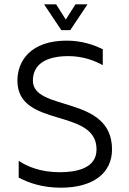

<svg xmlns="http://www.w3.org/2000/svg" viewBox="-20 -865 602 893"><path d="M265 -725H307L387 -845H331L286 -774L241 -845H185L265 -725ZM133 -490C133 -564 191 -604 298 -604C366 -604 420 -583 458 -562V-636C415 -657 359 -676 290 -676C121 -676 61 -580 61 -490C61 -267 429 -365 429 -170C429 -82 336 -64 258 -64C168 -64 106 -91 67 -117V-39C114 -14 178 8 263 8C412 8 501 -59 501 -170C501 -425 133 -344 133 -490Z"/></svg>

Font: Maven Pro
Style: Regular
Weight: 400
Designer: Joe Prince
Foundry: Joe Prince
Version: Version 1.003